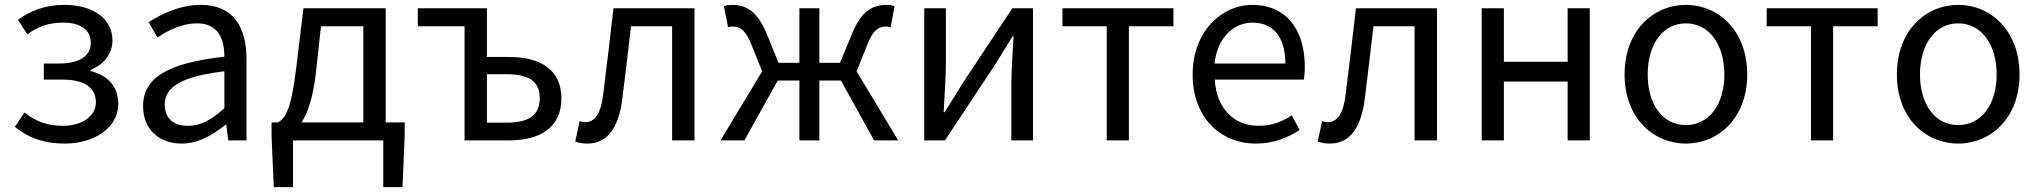

<svg xmlns="http://www.w3.org/2000/svg" viewBox="-20 -577 8370 789"><path d="M247 13C363 13 466 -49 466 -150C466 -228 416 -269 352 -285V-290C409 -312 442 -358 442 -411C442 -509 350 -557 245 -557C166 -557 106 -533 54 -496L92 -436C136 -467 177 -484 240 -484C307 -484 353 -457 353 -401C353 -348 309 -316 222 -316H160V-250H235C324 -250 374 -219 374 -157C374 -97 314 -60 239 -60C184 -60 131 -73 81 -115L41 -56C105 -4 171 13 247 13Z M727 13C794 13 855 -22 907 -65H910L918 0H993V-334C993 -468 937 -557 805 -557C718 -557 641 -518 591 -486L627 -423C670 -452 727 -481 790 -481C879 -481 902 -414 902 -344C671 -318 568 -259 568 -141C568 -43 636 13 727 13ZM753 -60C699 -60 657 -85 657 -147C657 -217 719 -262 902 -284V-132C849 -85 806 -60 753 -60Z M1184 0H1555V192H1634L1643 -17V-74H1565V-543H1227L1198 -303C1177 -127 1153 -90 1122 -74H1096V-17L1105 192H1184ZM1279 -285 1299 -469H1473V-74H1219C1245 -113 1267 -177 1279 -285Z M1889 0H2071C2200 0 2287 -53 2287 -173C2287 -291 2200 -343 2071 -343H1981V-543H1697V-469H1889ZM1981 -73V-272H2062C2154 -272 2198 -242 2198 -173C2198 -104 2154 -73 2062 -73Z M2394 13C2473 13 2521 -47 2537 -168C2550 -268 2561 -369 2573 -469H2742V0H2834V-543H2501C2487 -425 2474 -308 2459 -191C2450 -110 2424 -75 2386 -75C2376 -75 2369 -77 2362 -79L2344 5C2360 10 2374 13 2394 13Z M2941 0H3039L3176 -246H3265V0H3347V-246H3436L3572 0H3671L3500 -284L3544 -393C3568 -457 3594 -468 3622 -468C3630 -468 3633 -467 3640 -465L3656 -551C3648 -555 3636 -557 3624 -557C3566 -557 3520 -532 3482 -440L3432 -319H3347V-543H3265V-319H3179L3130 -440C3091 -532 3046 -557 2987 -557C2976 -557 2964 -555 2955 -551L2972 -465C2979 -467 2982 -468 2989 -468C3018 -468 3043 -457 3068 -393L3112 -284Z M3778 0H3863L4069 -311C4089 -344 4120 -394 4141 -428H4145C4141 -357 4136 -284 4136 -227V0H4225V-543H4140L3934 -232C3914 -199 3883 -149 3862 -116H3858C3861 -186 3867 -259 3867 -316V-543H3778Z M4528 0H4619V-469H4802V-543H4346V-469H4528Z M5141 13C5215 13 5273 -12 5321 -43L5288 -103C5248 -76 5205 -60 5152 -60C5049 -60 4978 -134 4972 -250H5338C5340 -263 5342 -282 5342 -302C5342 -457 5264 -557 5126 -557C5000 -557 4881 -447 4881 -271C4881 -92 4997 13 5141 13ZM4971 -316C4982 -422 5050 -484 5127 -484C5212 -484 5262 -425 5262 -316Z M5445 13C5524 13 5572 -47 5588 -168C5601 -268 5612 -369 5624 -469H5793V0H5885V-543H5552C5538 -425 5525 -308 5510 -191C5501 -110 5475 -75 5437 -75C5427 -75 5420 -77 5413 -79L5395 5C5411 10 5425 13 5445 13Z M6069 0H6160V-242H6422V0H6513V-543H6422V-323H6160V-543H6069Z M6908 13C7041 13 7160 -91 7160 -271C7160 -452 7041 -557 6908 -557C6775 -557 6656 -452 6656 -271C6656 -91 6775 13 6908 13ZM6908 -63C6814 -63 6751 -146 6751 -271C6751 -396 6814 -481 6908 -481C7002 -481 7066 -396 7066 -271C7066 -146 7002 -63 6908 -63Z M7422 0H7513V-469H7696V-543H7240V-469H7422Z M8027 13C8160 13 8279 -91 8279 -271C8279 -452 8160 -557 8027 -557C7894 -557 7775 -452 7775 -271C7775 -91 7894 13 8027 13ZM8027 -63C7933 -63 7870 -146 7870 -271C7870 -396 7933 -481 8027 -481C8121 -481 8185 -396 8185 -271C8185 -146 8121 -63 8027 -63Z"/></svg>

Font: DAIFUKU Sans JP
Style: Regular
Weight: 400
Designer: Original font ‘Source Han Sans JP’ : Ryoko NISHIZUKA  (kana, bopomofo & ideographs); Paul D. Hunt (Latin, Greek & Cyrill
Foundry: Daifuku
Version: Version 1.001